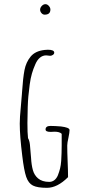

<svg xmlns="http://www.w3.org/2000/svg" viewBox="-20 -903 440 930"><path d="M196.3 -832Q224.1 -832 224.1 -856.9Q224.1 -865.7 216.6 -874.3Q209 -882.8 200.2 -882.8Q190.4 -882.8 182.4 -874.3Q174.3 -865.7 174.3 -856Q174.3 -847.2 180.9 -839.6Q187.5 -832 196.3 -832ZM87.9 -147.5Q96.2 -77.6 106.9 -46.4Q117.7 -15.1 139.6 -4.2Q161.6 6.8 207.5 6.8Q257.8 6.8 309.6 -44.9Q309.6 -76.2 307.6 -121.6Q305.7 -167 305.7 -198.2Q305.7 -210.9 311.5 -235.8Q316.9 -261.7 316.9 -272.9Q316.9 -279.8 305.2 -284.2Q294.4 -288.1 275.4 -290.5Q245.6 -293 224.6 -293Q200.7 -293 200.7 -275.9Q200.7 -264.2 224.6 -264.2Q231.4 -264.2 235.8 -264.6L243.7 -265.1Q268.6 -265.1 278.8 -254.9V-199.7Q278.8 -162.1 276.4 -123.5Q274.9 -102.5 271 -86.9Q267.1 -71.3 260.3 -53.7Q253.9 -38.6 243.2 -30.3Q232.4 -22 218.8 -22Q184.1 -22 164.1 -39.1Q146 -54.7 139.2 -79.3Q132.3 -104 130.4 -138.7Q127.4 -180.7 125 -201.9Q122.6 -223.1 115.7 -233.9Q112.8 -258.3 112.8 -307.1Q112.8 -343.3 114.3 -384.3Q115.2 -413.1 117.4 -436.8Q119.6 -460.4 124 -494.1Q127.9 -523.4 134.5 -546.4Q141.1 -569.3 151.4 -592.3Q160.2 -612.8 173.6 -623.8Q187 -634.8 203.6 -634.8L213.4 -633.8L222.7 -632.8Q230 -632.8 236.3 -637.2Q242.7 -641.6 242.7 -647.9Q242.7 -662.1 211.9 -662.1Q206.1 -662.1 196.3 -661.1Q150.9 -656.2 128.4 -628.9Q106 -601.6 98.6 -563.5Q91.3 -525.4 86.9 -458.5L85.9 -444.8L80.6 -382.3Q75.7 -334 75.7 -304.2Q75.7 -245.1 87.9 -147.5Z"/></svg>

Font: Amatica SC
Style: Regular
Weight: 400
Designer: Vernon Adams, Ben Nathan
Foundry: newtypography
Version: Version 2.001